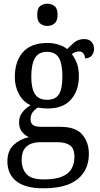

<svg xmlns="http://www.w3.org/2000/svg" viewBox="-20 -778 538 1037"><path d="M214 239Q116 239 68 200.5Q20 162 20 94Q20 35 55 3.5Q90 -28 136 -37Q116 -46 99.5 -65Q83 -84 83 -117Q83 -147 99 -169Q115 -191 145 -210Q105 -228 82.5 -269.5Q60 -311 60 -361Q60 -447 104 -496.5Q148 -546 237 -546Q270 -546 299 -536Q328 -526 343 -513Q356 -527 379 -547Q402 -567 434 -567Q461 -567 474.5 -551.5Q488 -536 488 -515Q488 -494 476 -478.5Q464 -463 439 -463Q439 -476 431.5 -488Q424 -500 407 -500Q395 -500 386 -496Q377 -492 368 -486Q384 -465 395 -437Q406 -409 406 -365Q406 -290 364 -241Q322 -192 237 -192Q225 -192 210 -193.5Q195 -195 185 -197Q169 -188 157 -172.5Q145 -157 145 -134Q145 -114 157.5 -103.5Q170 -93 204 -93H306Q389 -93 424.5 -51Q460 -9 460 53Q460 139 400 189Q340 239 214 239ZM234 -239Q280 -239 298.5 -269Q317 -299 317 -365Q317 -433 298 -465.5Q279 -498 233 -498Q189 -498 169 -464.5Q149 -431 149 -364Q149 -300 169 -269.5Q189 -239 234 -239ZM216 191Q281 191 317 175Q353 159 367.5 131.5Q382 104 382 69Q382 24 358 7Q334 -10 289 -10H197Q172 -10 149 -2Q126 6 111.5 27Q97 48 97 87Q97 132 122.5 161.5Q148 191 216 191ZM236 -638Q212 -638 196.5 -651.5Q181 -665 181 -698Q181 -732 196.5 -745Q212 -758 236 -758Q258 -758 274.5 -745Q291 -732 291 -698Q291 -665 274.5 -651.5Q258 -638 236 -638Z"/></svg>

Font: Noto Serif Tamil SemiCondensed
Style: Regular
Weight: 400
Width: 4
Designer: Indian Type Foundry, Tom Grace, and the Monotype Design Team
Foundry: Monotype Imaging Inc.
Version: Version 2.004; ttfautohint (v1.8.4.7-5d5b)